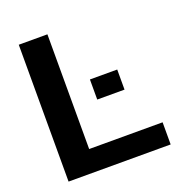

<svg xmlns="http://www.w3.org/2000/svg" viewBox="-125 -797 861 907"><g transform="rotate(-20 305.5 -344.0)"><path d="M66.9 0V-688H210.9V-111.3H580.1V0ZM326.7 -317.9V-418.9H463.9V-317.9Z"/></g></svg>

Font: Liberation Sans
Style: Bold
Weight: 700
Designer: Steve Matteson
Foundry: Ascender Corporation
Version: Version 2.1.5